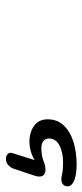

<svg xmlns="http://www.w3.org/2000/svg" viewBox="168 -234 282 659"><g transform="rotate(-90 309.5 96.0)"><path d="M75.5 217.5Q62.5 217.5 50.5 216.2Q38.5 215 28.5 212Q0 203.5 0 186.5Q0 176 6.8 170.5Q13.5 165 24 165Q32.5 165 43.5 168Q50.5 169.5 60.8 170.2Q71 171 81 171Q116 171 140 158.8Q164 146.5 164 123.5Q164 109 154.8 102.8Q145.5 96.5 131.5 96.5Q117 96.5 106.2 98.5Q95.5 100.5 86.5 104Q79 107 71.8 108.8Q64.5 110.5 56.5 110.5Q45 110.5 39.2 104.8Q33.5 99 33.5 89Q33.5 85 34.8 79.8Q36 74.5 37.5 70L61 0Q64 -8.5 72.5 -16.8Q81 -25 93.5 -25Q102.5 -25 108.8 -20.8Q115 -16.5 115 -8.5Q115 -7 114.5 -4.5Q114 -2 113 0L90 73.5Q102.5 65.5 119.2 60.5Q136 55.5 154 55.5Q173 55.5 190.2 62Q207.5 68.5 218.8 82.2Q230 96 230 118Q230 151.5 208.5 173.8Q187 196 152 206.8Q117 217.5 75.5 217.5Z"/></g></svg>

Font: Sono
Style: Regular
Weight: 400
Designer: Tyler Finck
Foundry: Tyler Finck
Version: Version 2.112